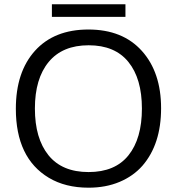

<svg xmlns="http://www.w3.org/2000/svg" viewBox="-20 -874 834 905"><path d="M54.7 0ZM397.5 10.7Q288.1 10.7 210 -36.1Q54.7 -129.4 54.7 -361.3Q54.7 -534.7 145 -634.8Q235.4 -734.9 396.7 -734.9Q558.1 -734.9 648.7 -634Q739.3 -533.2 739.3 -363.8Q739.3 -194.3 651.4 -92.8Q608.4 -43.9 543.5 -16.6Q478.5 10.7 397.5 10.7ZM208.5 -142.3Q272.5 -63 397.5 -63Q522.5 -63 585.7 -142.1Q648.9 -221.2 648.9 -362.3Q648.9 -503.4 585.2 -582Q521.5 -660.6 397.9 -660.6Q274.4 -660.6 209.5 -582Q144.5 -503.4 144.5 -362.5Q144.5 -221.7 208.5 -142.3ZM224.6 -794.4V-854H571.3V-794.4Z"/></svg>

Font: Oxygen
Style: Normal
Weight: 400
Designer: Vernon Adams
Foundry: Vernon Adams
Version: Version Release 0.2.2 webfont; ttfautohint (v0.8.52-bc40) -l